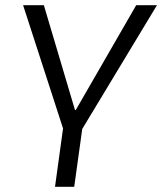

<svg xmlns="http://www.w3.org/2000/svg" viewBox="-20 -720 625 740"><path d="M69 -700H149L269 -296H272L505 -700H585L297 -223L266 0H192L223 -225Z"/></svg>

Font: Pathway Extreme 8pt Thin 12pt Light
Style: Italic
Weight: 300
Italic angle: -8°
Version: Version 1.001;gftools[0.9.26]